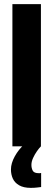

<svg xmlns="http://www.w3.org/2000/svg" viewBox="-20 -708 259 929"><path d="M40 0V-688H178V0ZM129 201Q94 201 72.5 188.5Q51 176 42 156Q33 136 33 112Q33 82 51.5 48.5Q70 15 98 -10L178 0Q169 9 158.5 24Q148 39 140 56.5Q132 74 132 90Q132 106 138.5 118Q145 130 168 130Q170 130 172.5 130Q175 130 179 129V197Q170 198 158 199.5Q146 201 129 201Z"/></svg>

Font: Saira ExtraCondensed ExtraBold
Style: Regular
Weight: 800
Width: 2
Designer: Hector Gatti with collaboration of the Omnibus-Type team
Foundry: Omnibus-Type
Version: Version 1.101